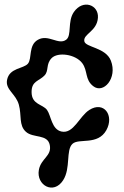

<svg xmlns="http://www.w3.org/2000/svg" viewBox="-20 -735 546 845"><path d="M207 -479C234 -507 312 -497 342 -457C367 -423 353 -385 390 -356C435 -320 498 -391 468 -468C445 -527 355 -526 351 -554C346 -586 407 -597 411 -657C415 -714 345 -740 305 -682C276 -640 297 -579 271 -560C237 -535 193 -586 147 -560C104 -536 122 -478 103 -455C84 -432 21 -437 11 -383C3 -340 50 -322 63 -274C76 -227 62 -184 94 -155C126 -126 189 -146 199 -97C209 -48 160 -38 151 13C139 80 216 124 258 58C292 5 269 -74 299 -102C327 -128 410 -94 448 -162C484 -227 437 -292 373 -251C329 -223 304 -145 251 -156C207 -165 205 -226 187 -251C168 -277 119 -274 119 -330C119 -379 151 -377 176 -403C196 -424 181 -452 207 -479Z"/></svg>

Font: PicNic
Style: Regular
Weight: 400
Designer: Mariel Nils
Foundry: Velvetyne Type Foundry
Version: Version 2.000;Glyphs 3.2.3 (3260)